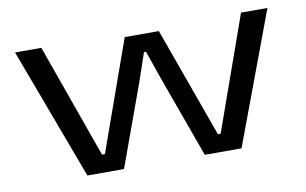

<svg xmlns="http://www.w3.org/2000/svg" viewBox="-57 -583 1094 687"><g transform="rotate(-10 490.0 -239.0)"><path d="M210 0 31.5 -478.5H127L274.5 -64.5H285L427.5 -464.5H551.5L695.5 -64.5H705.5L852.5 -478.5H948.5L770 0H636.5L529 -297L493.5 -399.5H486L451 -297L343 0Z"/></g></svg>

Font: Anek Latin Expanded
Style: Regular
Weight: 400
Width: 7
Designer: Yesha Goshar
Foundry: Ek Type
Version: Version 1.003